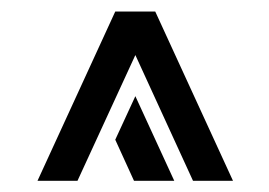

<svg xmlns="http://www.w3.org/2000/svg" viewBox="-20 -745 476 340"><path d="M254.9 -724.6 392.6 -424.8H321.8L219.7 -647.5L117.2 -424.8H46.4L184.1 -724.6ZM219.7 -574.7 288.6 -424.8H217.3L184.1 -497.6Z"/></svg>

Font: Isar CAT
Style: Regular
Weight: 400
Designer: Digitized by Peter Wiegel
Foundry: CAT-Fonts, Peter Wiegel
Version: Version 1.000; ttfautohint (v1.3)